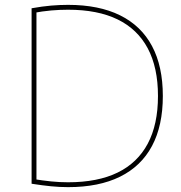

<svg xmlns="http://www.w3.org/2000/svg" viewBox="-20 -760 745 790"><path d="M260 10Q226 10 190.5 6.5Q155 3 110 -4V-726Q155 -734 190.5 -737Q226 -740 260 -740Q387 -740 474 -697Q561 -654 605.5 -570.5Q650 -487 650 -365Q650 -243 605.5 -159.5Q561 -76 474 -33Q387 10 260 10ZM260 -10Q382 -10 464 -50Q546 -90 588 -169Q630 -248 630 -365Q630 -482 588 -561Q546 -640 464 -680Q382 -720 260 -720Q226 -720 191 -717Q156 -714 113 -706L130 -716V-14L113 -24Q156 -17 191 -13.5Q226 -10 260 -10Z"/></svg>

Font: M PLUS 2 Thin Thin
Style: Regular
Weight: 250
Version: Version 1.001